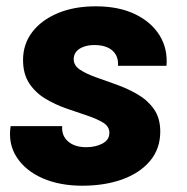

<svg xmlns="http://www.w3.org/2000/svg" viewBox="-20 -586 598 614"><path d="M242.9 7.9Q170.9 7.9 116 -16.1Q61.2 -40.2 33.3 -83.4Q5.4 -126.5 14 -182.7H178.9Q176.5 -152.1 197.7 -133.7Q218.9 -115.3 255.7 -115.3Q285.9 -115.3 307.9 -127.1Q329.8 -138.9 329.8 -161.2Q329.8 -181.5 309.8 -193.8Q289.8 -206.1 258.5 -216.5Q227.3 -226.9 191.7 -239.3Q156.2 -251.7 124.9 -270.5Q93.7 -289.2 73.7 -319.2Q53.7 -349.2 53.7 -394.3Q53.7 -444.4 82.5 -482.7Q111.3 -521.1 164 -543.5Q216.7 -565.8 285.9 -565.8Q359.5 -565.8 411.5 -540.9Q463.5 -516 490.2 -473.1Q516.8 -430.2 512.4 -375.6H357.4Q358.8 -395.8 350.5 -410.8Q342.1 -425.8 324.6 -433.9Q307.2 -442 282.1 -442Q263.1 -442 248 -436.6Q232.8 -431.3 224.3 -421.3Q215.7 -411.3 215.7 -396.7Q215.7 -376.5 235.7 -363.2Q255.8 -349.9 287.3 -338.7Q318.8 -327.6 354.1 -314.9Q389.4 -302.2 420.9 -283.7Q452.5 -265.3 472.5 -236.7Q492.5 -208.2 492.5 -165.2Q492.5 -110.5 459.9 -71.5Q427.2 -32.6 371 -12.3Q314.7 7.9 242.9 7.9Z"/></svg>

Font: Poppins Variable
Style: Italic
Weight: 100
Italic angle: -10°
Designer: Jonny Pinhorn
Foundry: Indian Type Foundry
Version: Version 6.000